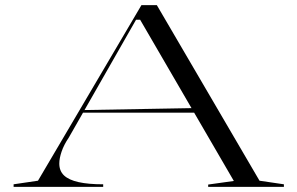

<svg xmlns="http://www.w3.org/2000/svg" viewBox="-20 -728 1159 748"><path d="M33 0V-10L128 -24L531 -708H591L991 -24L1086 -10V0H791V-9L891 -23L526 -651H510L248 -192Q229 -164 220 -137.5Q211 -111 211 -91Q211 -62 229.5 -44.5Q248 -27 286 -18.5Q324 -10 382 -10V0ZM294 -289V-299L739 -307V-289Z"/></svg>

Font: Kalnia Expanded Light
Style: Regular
Weight: 300
Width: 7
Designer: Frida Medrano
Foundry: Frida Medrano
Version: Version 1.105